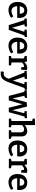

<svg xmlns="http://www.w3.org/2000/svg" viewBox="2285 -3101 1057 5667"><g transform="rotate(90 2813.5 -267.5)"><path d="M465 -132 506 -67Q394 11 275 11Q167 11 102 -59Q37 -129 37 -257Q37 -345 68.5 -409.5Q100 -474 158 -508.5Q216 -543 294 -543Q402 -543 456 -479Q510 -415 510 -309Q510 -276 505 -246H162Q167 -168 202 -123.5Q237 -79 304 -79Q378 -79 465 -132ZM164 -322H386Q386 -383 361.5 -419Q337 -455 284 -455Q232 -455 202.5 -419.5Q173 -384 164 -322Z M853 -528 1073 -536V-474L1025 -456L862 2H721L576 -454L527 -466V-528L763 -536V-474L698 -457L801 -91L917 -455L853 -466Z M1517 -132 1558 -67Q1446 11 1327 11Q1219 11 1154 -59Q1089 -129 1089 -257Q1089 -345 1120.5 -409.5Q1152 -474 1210 -508.5Q1268 -543 1346 -543Q1454 -543 1508 -479Q1562 -415 1562 -309Q1562 -276 1557 -246H1214Q1219 -168 1254 -123.5Q1289 -79 1356 -79Q1430 -79 1517 -132ZM1216 -322H1438Q1438 -383 1413.5 -419Q1389 -455 1336 -455Q1284 -455 1254.5 -419.5Q1225 -384 1216 -322Z M2046 -533 2039 -365H1968L1957 -446Q1951 -448 1938 -448Q1908 -448 1878.5 -431.5Q1849 -415 1823 -386V-81L1910 -62V0H1632V-62L1703 -81V-448L1632 -467V-529L1796 -537L1809 -458Q1852 -501 1893 -522Q1934 -543 1979 -543Q2010 -543 2046 -533Z M2628 -536V-474L2578 -459L2411 -1Q2382 80 2350.5 132Q2319 184 2272.5 212.5Q2226 241 2158 241Q2128 241 2087 235L2098 149Q2125 153 2149 153Q2190 153 2217.5 137.5Q2245 122 2264.5 90Q2284 58 2304 3L2123 -455L2071 -466V-528L2310 -536V-474L2243 -458L2359 -121L2466 -455L2400 -466V-528Z M3260 -528 3469 -536V-474L3418 -459L3291 2H3161L3057 -399L2942 2H2812L2691 -455L2640 -466V-528L2869 -536V-474L2805 -459L2887 -110L3000 -529L3125 -537L3232 -102L3321 -454L3260 -466Z M4006 -82 4076 -62V0H3821V-62L3886 -79V-349Q3887 -400 3863.5 -425.5Q3840 -451 3799 -451Q3770 -451 3736.5 -436Q3703 -421 3671 -392V-80L3736 -62V0H3481V-62L3551 -81V-687L3481 -706V-768L3671 -776V-471Q3714 -506 3760.5 -524.5Q3807 -543 3850 -543Q3920 -543 3963.5 -500Q4007 -457 4006 -375Z M4554 -132 4595 -67Q4483 11 4364 11Q4256 11 4191 -59Q4126 -129 4126 -257Q4126 -345 4157.5 -409.5Q4189 -474 4247 -508.5Q4305 -543 4383 -543Q4491 -543 4545 -479Q4599 -415 4599 -309Q4599 -276 4594 -246H4251Q4256 -168 4291 -123.5Q4326 -79 4393 -79Q4467 -79 4554 -132ZM4253 -322H4475Q4475 -383 4450.5 -419Q4426 -455 4373 -455Q4321 -455 4291.5 -419.5Q4262 -384 4253 -322Z M5083 -533 5076 -365H5005L4994 -446Q4988 -448 4975 -448Q4945 -448 4915.5 -431.5Q4886 -415 4860 -386V-81L4947 -62V0H4669V-62L4740 -81V-448L4669 -467V-529L4833 -537L4846 -458Q4889 -501 4930 -522Q4971 -543 5016 -543Q5047 -543 5083 -533Z M5544 -132 5585 -67Q5473 11 5354 11Q5246 11 5181 -59Q5116 -129 5116 -257Q5116 -345 5147.5 -409.5Q5179 -474 5237 -508.5Q5295 -543 5373 -543Q5481 -543 5535 -479Q5589 -415 5589 -309Q5589 -276 5584 -246H5241Q5246 -168 5281 -123.5Q5316 -79 5383 -79Q5457 -79 5544 -132ZM5243 -322H5465Q5465 -383 5440.5 -419Q5416 -455 5363 -455Q5311 -455 5281.5 -419.5Q5252 -384 5243 -322Z"/></g></svg>

Font: Bitter Pro SemiBold
Style: Regular
Weight: 600
Designer: Sol Matas, and Bitter project Authors
Foundry: Sol Matas
Version: Version 1.010